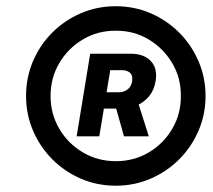

<svg xmlns="http://www.w3.org/2000/svg" viewBox="-20 -757 673 608"><path d="M222.7 -325.2 265.6 -586.9H392.1Q420.4 -587.4 440.2 -576.9Q460 -566.4 468.8 -546.9Q477.5 -527.3 472.7 -500Q468.3 -472.2 452.4 -452.6Q436.5 -433.1 413.3 -423.1Q390.1 -413.1 361.3 -413.1H276.4L284.2 -464.8H356.4Q372.1 -464.8 384 -473.9Q396 -482.9 398.4 -500Q400.9 -517.6 392.3 -525.9Q383.8 -534.2 368.2 -534.7H329.1L294.4 -325.2ZM413.1 -445.3 451.2 -325.2H372.6L338.9 -445.3ZM346.7 -168.9Q287.6 -168.9 236.1 -191.2Q184.6 -213.4 145.8 -252.4Q106.9 -291.5 84.7 -343Q62.5 -394.5 62.5 -453.1Q62.5 -511.7 84.5 -563.2Q106.4 -614.7 145.5 -653.8Q184.6 -692.9 236.1 -715.1Q287.6 -737.3 346.7 -737.3Q405.3 -737.3 456.8 -715.1Q508.3 -692.9 547.4 -653.8Q586.4 -614.7 608.6 -563.2Q630.9 -511.7 630.9 -453.1Q630.9 -394.5 608.6 -343Q586.4 -291.5 547.4 -252.4Q508.3 -213.4 456.8 -191.2Q405.3 -168.9 346.7 -168.9ZM346.7 -246.6Q404.3 -246.6 451.2 -274.4Q498 -302.2 525.6 -349.4Q553.2 -396.5 552.7 -453.1Q553.2 -510.3 525.4 -557.1Q497.6 -604 450.7 -632.1Q403.8 -660.2 346.7 -659.7Q289.6 -660.2 242.4 -632.1Q195.3 -604 167.7 -557.1Q140.1 -510.3 140.1 -453.1Q140.1 -396.5 167.7 -349.4Q195.3 -302.2 242.4 -274.4Q289.6 -246.6 346.7 -246.6Z"/></svg>

Font: Inter Tight ExtraBold
Style: Italic
Weight: 800
Italic angle: -9.39999°
Designer: Rasmus Andersson
Foundry: rsms
Version: Version 3.004